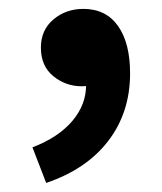

<svg xmlns="http://www.w3.org/2000/svg" viewBox="-20 -198 365 432"><path d="M83.9 213.6 53 133.5Q111.4 111.2 142.9 74Q174.3 36.7 173.6 -7.4L168.7 -111.8L220.5 -25Q208.8 -14 194.4 -9Q179.9 -3.9 163.7 -3.9Q128 -3.9 100 -26.6Q72 -49.3 72 -90.9Q72 -130.4 100.1 -154.2Q128.2 -178 167.6 -178Q218.4 -178 245.6 -139.5Q272.7 -101 272.7 -33.1Q272.7 54.9 223.7 118.9Q174.7 182.9 83.9 213.6Z"/></svg>

Font: Noto Sans SC Thin
Style: Regular
Weight: 100
Designer: Ryoko NISHIZUKA 西塚涼子 (kana, bopomofo & ideographs); Paul D. Hunt (Latin, Greek & Cyrillic); Sandoll Communications 산돌커뮤니
Foundry: Adobe
Version: Version 2.004-H2;hotconv 1.0.118;makeotfexe 2.5.65603